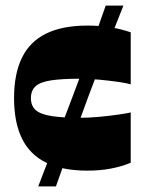

<svg xmlns="http://www.w3.org/2000/svg" viewBox="-20 -599 517 683"><path d="M291 8Q202 8 144 -20.5Q86 -49 58 -106.5Q30 -164 30 -250Q30 -336 58 -393.5Q86 -451 144 -479.5Q202 -508 291 -508Q337 -508 375.5 -501.5Q414 -495 445 -484V-299Q433 -303 402 -307.5Q371 -312 334 -315.5Q297 -319 265 -319Q203 -319 164 -313.5Q125 -308 107.5 -293Q90 -278 90 -250Q90 -222 107.5 -207Q125 -192 164 -186Q203 -180 265 -180Q297 -180 334 -183.5Q371 -187 402 -191.5Q433 -196 445 -199V-20Q414 -7 375.5 0.5Q337 8 291 8ZM116 64Q176 -91 239 -257.5Q302 -424 356 -579H419Q357 -424 295 -257.5Q233 -91 179 64Z"/></svg>

Font: Ojuju ExtraBold
Style: Regular
Weight: 800
Designer: Chisaokwu Joboson, Mirko Velimirovic
Foundry: Udi Foundry
Version: Version 1.000